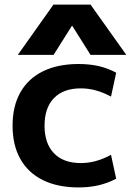

<svg xmlns="http://www.w3.org/2000/svg" viewBox="-20 -810 584 840"><path d="M324 10Q233 10 168.2 -21.8Q103.3 -53.7 69.2 -114.2Q35 -174.7 35 -260Q35 -345.7 69.2 -406Q103.3 -466.3 168.2 -498.2Q233 -530 324 -530Q370.3 -530 410.3 -521.2Q450.3 -512.3 488.3 -492L465.7 -387.4Q431 -406 398.7 -414.7Q366.3 -423.4 333.7 -423.4Q257.6 -423.4 216.3 -381Q174.9 -338.7 174.9 -260Q174.9 -182 216.3 -139.3Q257.6 -96.6 333.7 -96.6Q366.3 -96.6 398.7 -105.3Q431 -114 465.7 -132.6L488.3 -28Q450.3 -8.3 410.3 0.8Q370.3 10 324 10ZM58 -570 214 -790H376L532.6 -570H376L296.3 -696.7H294.3L214.6 -570Z"/></svg>

Font: M PLUS 1 Thin
Style: Regular
Weight: 100
Designer: Coji Morishita
Foundry: UNDERFOREST DESIGN
Version: Version 1.001